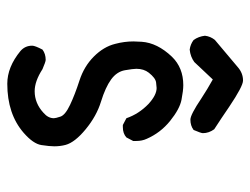

<svg xmlns="http://www.w3.org/2000/svg" viewBox="-102 -602 703 540"><g transform="rotate(90 250.0 -331.5)"><path d="M215 0Q168 0 123 -37Q108 -50 108 -70Q108 -78 119 -99Q131 -108 148 -108Q153 -108 174 -99Q208 -77 236 -77Q270 -77 297 -102Q312 -115 312 -131Q312 -136 307.5 -149.5Q303 -163 274.5 -176.5Q246 -190 206 -203Q166 -216 138.5 -243.5Q111 -271 103 -303Q96 -329 96 -355L97 -378Q100 -422 139 -463Q170 -495 219 -495Q234 -495 260 -490Q286 -485 319.5 -458Q353 -431 370 -392Q376 -379 376 -363V-354L366 -335Q355 -325 337 -325H331L312 -335Q300 -370 272 -397Q247 -420 227 -420Q224 -420 211.5 -418.5Q199 -417 184 -398Q173 -384 173 -363Q173 -354 177 -331Q181 -308 203 -292Q225 -276 265.5 -263.5Q306 -251 343 -220.5Q380 -190 387 -164Q391 -149 391 -132Q391 -119 387.5 -96Q384 -73 353 -46Q300 0 215 0ZM119 -513Q104 -515 92 -524Q82 -538 80 -556Q82 -572 92 -584L168 -648Q185 -663 206 -663Q222 -663 280 -624Q312 -602 343 -582Q354 -567 354 -550Q354 -545 345 -524Q333 -515 316 -515Q302 -515 256 -546Q230 -563 203 -578L154 -526Q139 -515 119 -513Z"/></g></svg>

Font: Xiaolai SC
Style: Regular
Weight: 400
Designer: Nozomi Seto 瀬戸のぞみ
Version: Version 3.11;December 4, 2020;FontCreator 13.0.0.2613 64-bit